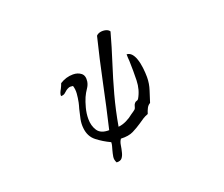

<svg xmlns="http://www.w3.org/2000/svg" viewBox="-116 -793 1233 1058"><g transform="rotate(-20 500.0 -264.5)"><path d="M718 -296Q718 -258 706 -221.5Q694 -185 685 -156Q672 -149 664.5 -134.5Q657 -120 652 -103Q635 -97 621 -88Q607 -79 593 -69Q568 -52 540 -38Q512 -24 467 -26Q457 -13 454 7.5Q451 28 446 47Q442 65 432.5 77.5Q423 90 400 89Q390 71 393 53Q396 35 401 17Q404 6 407 -4.5Q410 -15 410 -26Q367 -46 332 -73.5Q297 -101 292 -151Q289 -177 294.5 -204Q300 -231 307 -259Q310 -268 312 -276.5Q314 -285 316 -293Q321 -318 323 -342.5Q325 -367 318 -389Q302 -392 293 -388.5Q284 -385 277 -380Q269 -373 260.5 -366Q252 -359 237 -359Q236 -368 240 -378Q244 -388 250 -398Q253 -405 256.5 -412Q260 -419 262 -426Q298 -449 339 -449Q367 -449 386 -434Q405 -419 400 -385Q397 -366 384.5 -348Q372 -330 362 -308Q352 -285 343.5 -253Q335 -221 335 -189Q335 -149 354 -120Q373 -91 422 -92Q452 -219 479 -349Q506 -479 537 -604Q546 -614 561.5 -617Q577 -620 592.5 -616Q608 -612 615 -601Q592 -517 565.5 -435Q539 -353 516 -268.5Q493 -184 477 -92Q500 -94 524 -105.5Q548 -117 567 -133Q574 -138 581 -142.5Q588 -147 592 -151Q597 -156 599 -166.5Q601 -177 607 -184Q613 -191 619.5 -192Q626 -193 630 -199Q656 -243 657.5 -298.5Q659 -354 657 -412Q656 -422 655.5 -432Q655 -442 655 -452Q672 -451 683.5 -438.5Q695 -426 702 -406Q711 -381 714.5 -350.5Q718 -320 718 -296Z"/></g></svg>

Font: Yuji Mai
Style: Regular
Weight: 400
Designer: Kataoka Yuji
Foundry: Kinuta Font Factory
Version: Version 3.002